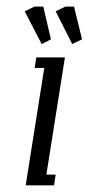

<svg xmlns="http://www.w3.org/2000/svg" viewBox="-20 -556 266 576"><path d="M54.2 -522 83 -536.1H109.9L132.8 -438L105 -423.8ZM57.1 0 112.8 -352.1H84L88.9 -383.8H174.8L119.1 -32.2H147L142.1 0ZM147 -522 175.8 -536.1H202.1L226.1 -438L196.8 -423.8Z"/></svg>

Font: Gawaa
Style: Italic
Weight: 400
Designer: T. Christopher White
Version: Version 1.0